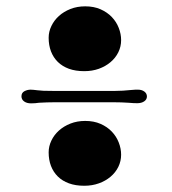

<svg xmlns="http://www.w3.org/2000/svg" viewBox="-20 -579 540 603"><path d="M244.6 -355.5Q217.3 -355.5 196.5 -363Q175.8 -370.6 161.6 -384.5Q147.5 -398.4 140.1 -417.7Q132.8 -437 132.8 -460.4Q132.8 -479.5 141.4 -497.3Q149.9 -515.1 165 -528.8Q180.2 -542.5 201.2 -550.8Q222.2 -559.1 247.6 -559.1Q274.9 -559.1 295.9 -549.8Q316.9 -540.5 331.3 -525.4Q345.7 -510.3 353 -491.2Q360.4 -472.2 360.4 -453.1Q360.4 -432.6 351.6 -414.8Q342.8 -397 327.1 -383.8Q311.5 -370.6 290.5 -363Q269.5 -355.5 244.6 -355.5ZM77.6 -254.4Q64 -254.4 55.7 -260.5Q47.4 -266.6 47.4 -276.4Q47.4 -287.6 56.6 -292.5Q65.9 -297.4 76.2 -297.4Q79.6 -297.4 85 -296.9Q90.3 -296.4 98.6 -295.4Q106.9 -294.4 116.9 -293.9Q127 -293.5 145.5 -293.5H342.3Q364.7 -293.5 392.1 -296.4Q400.9 -297.4 405.3 -297.4Q409.7 -297.4 413.6 -297.4Q425.3 -297.4 433.3 -291.5Q441.4 -285.6 441.4 -275.9Q441.4 -266.6 432.9 -260.7Q424.3 -254.9 411.6 -254.9Q407.2 -254.9 399.9 -255.1Q392.6 -255.4 383.3 -256.3Q361.8 -257.8 339.4 -257.8H149.4Q128.9 -257.8 102.5 -256.3Q97.7 -255.4 90.6 -254.9Q83.5 -254.4 77.6 -254.4ZM132.8 -100.6Q132.8 -119.6 141.4 -137.5Q149.9 -155.3 165 -168.9Q180.2 -182.6 201.2 -190.9Q222.2 -199.2 247.6 -199.2Q274.9 -199.2 295.9 -189.9Q316.9 -180.7 331.3 -165.5Q345.7 -150.4 353 -131.3Q360.4 -112.3 360.4 -93.3Q360.4 -72.8 351.6 -54.9Q342.8 -37.1 327.1 -23.9Q311.5 -10.7 290.5 -3.2Q269.5 4.4 244.6 4.4Q217.3 4.4 196.5 -3.2Q175.8 -10.7 161.6 -24.7Q147.5 -38.6 140.1 -57.9Q132.8 -77.1 132.8 -100.6Z"/></svg>

Font: Limelight
Style: Regular
Weight: 400
Designer: Nicole Fally with help from Eben Sorkin
Foundry: Nicole Fally with help from Eben Sorkin
Version: Version 1.002